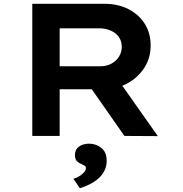

<svg xmlns="http://www.w3.org/2000/svg" viewBox="-20 -720 968 1017"><path d="M151 0V-700H531Q605 -700 660.5 -671.5Q716 -643 747 -593.5Q778 -544 778 -479Q778 -413 744.5 -361Q711 -309 654 -278Q597 -247 527 -247H296V0ZM639 0 418 -316 575 -341 816 1ZM296 -369H513Q544 -369 569.5 -382.5Q595 -396 610 -419.5Q625 -443 625 -472Q625 -502 609.5 -524Q594 -546 566.5 -558Q539 -570 507 -570H296ZM403 277 369 227Q383 223 398 214.5Q413 206 424 194Q435 182 435 171Q435 162 428.5 158Q422 154 412 149Q396 143 386.5 132.5Q377 122 377 101Q377 72 398.5 56.5Q420 41 452 41Q489 41 517 63.5Q545 86 545 132Q545 161 533 184.5Q521 208 500.5 226Q480 244 454.5 256.5Q429 269 403 277Z"/></svg>

Font: Lexend Peta SemiBold
Style: Regular
Weight: 600
Designer: Bonnie Shaver-Troup, Thomas Jockin
Foundry: Lexend
Version: Version 1.007